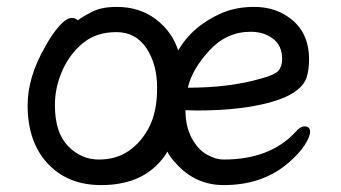

<svg xmlns="http://www.w3.org/2000/svg" viewBox="-20 -512 988 556"><path d="M435 -258Q435 -326 404 -372.5Q373 -419 317 -419Q259 -419 220.5 -387.5Q182 -356 160.5 -307.5Q139 -259 139 -208Q139 -128 177 -89Q215 -50 266 -50Q317 -50 353.5 -75.5Q390 -101 412.5 -145Q435 -189 435 -258ZM524 -258Q644 -258 734 -284Q776 -295 786.5 -307.5Q797 -320 797 -341Q797 -380 770.5 -400Q744 -420 706 -420Q636 -420 586 -365.5Q536 -311 524 -258ZM628 24Q549 24 494 -34Q470 -59 465 -73Q406 24 273 24Q176 24 118 -38.5Q60 -101 60 -207Q60 -289 111 -377Q131 -414 152 -437Q173 -460 187 -460Q200 -460 205 -453Q221 -465 248 -478.5Q275 -492 318 -492Q384 -492 431 -456.5Q478 -421 496 -366Q538 -438 624 -475Q665 -492 716 -492Q767 -492 805 -469Q875 -428 875 -340Q875 -310 868 -288Q846 -221 676 -199Q619 -192 549 -192L517 -193Q517 -147 534.5 -113.5Q552 -80 578 -65Q604 -50 628 -50Q761 -50 835 -129Q849 -146 862 -146Q878 -146 878 -130Q878 -117 863 -93Q848 -69 817 -42Q742 24 628 24Z"/></svg>

Font: ToneOZ-Pinyin-WenKai-Medium
Style: Medium
Weight: 700
Designer: Fontworks Inc.
Foundry: ToneOZ
Version: Version 0.240331